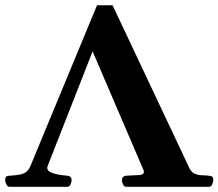

<svg xmlns="http://www.w3.org/2000/svg" viewBox="-41 -722 844 742"><path d="M394 -701.7 687 -80.6Q695.3 -59.1 709.2 -52Q723.1 -44.9 738.5 -44.7Q753.9 -44.4 765.6 -43Q775.9 -42 779.5 -39.1Q783.2 -36.1 783.2 -24.9Q783.2 -19.5 779.1 -9.8Q774.9 0 766.6 0H446.8Q438.5 0 434.3 -9.8Q430.2 -19.5 430.2 -24.9Q430.2 -41 446.3 -43Q476.1 -44.4 495.6 -45.4Q515.1 -46.4 515.1 -58.1Q515.1 -61 513.7 -64.5L316.9 -523.4L142.6 -79.1Q141.6 -75.2 141.6 -73.7Q141.6 -59.1 165.5 -52Q189.5 -44.9 219.7 -43Q235.8 -41 235.8 -24.9Q235.8 -19.5 231.7 -9.8Q227.5 0 219.1 0H-4.3Q-12.2 0 -16.6 -9.8Q-21 -19.5 -21 -24.9Q-21 -36.1 -17.3 -39.3Q-13.7 -42.5 -3.4 -43Q23.9 -44.4 39.6 -48.3Q55.2 -52.2 63.2 -60.1Q71.3 -67.9 76.7 -80.6L334 -701.7Z"/></svg>

Font: Gelasio
Style: Regular
Weight: 400
Designer: Eben Sorkin
Foundry: Eben Sorkin
Version: Version 1.008